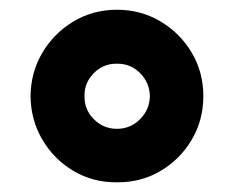

<svg xmlns="http://www.w3.org/2000/svg" viewBox="-20 -752 482 396"><path d="M221.2 -376Q171.9 -375.5 131.6 -399.4Q91.3 -423.3 67.4 -463.9Q43.5 -504.4 43 -553.7Q43.5 -603 67.4 -643.3Q91.3 -683.6 131.6 -707.8Q171.9 -731.9 221.2 -731.9Q270.5 -731.9 311 -707.8Q351.6 -683.6 375.5 -643.3Q399.4 -603 399.4 -553.7Q399.4 -504.4 375.5 -463.9Q351.6 -423.3 311 -399.4Q270.5 -375.5 221.2 -376ZM221.2 -486.3Q249 -486.3 268.8 -506.1Q288.6 -525.9 289.1 -553.7Q288.6 -581.5 268.8 -601.3Q249 -621.1 221.2 -620.6Q193.4 -621.1 173.6 -601.3Q153.8 -581.5 154.3 -553.7Q153.8 -525.9 173.6 -506.1Q193.4 -486.3 221.2 -486.3Z"/></svg>

Font: Inter Display Extra Bold
Style: Regular
Weight: 800
Designer: Rasmus Andersson
Foundry: rsms
Version: Version 4.000;git-4fc901f